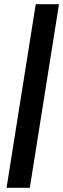

<svg xmlns="http://www.w3.org/2000/svg" viewBox="-20 -731 299 908"><path d="M11 157H121L259 -711H149Z"/></svg>

Font: Asimov Pro
Style: UltObl
Weight: 900
Designer: Google
Version: Version 2.000980; 2014